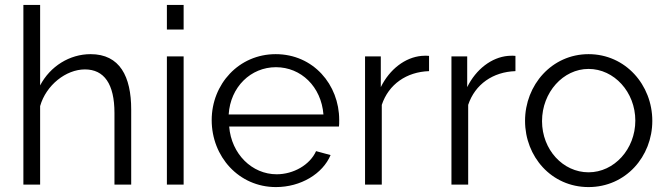

<svg xmlns="http://www.w3.org/2000/svg" viewBox="-20 -750 2709 780"><path d="M513 0V-305C513 -439 467 -530 348 -530C263 -530 184 -481 143 -403V-730H75V0H143V-319C167 -404 248 -468 325 -468C403 -468 445 -409 445 -291V0Z M658 -630H726V-730H658ZM658 0H726V-521H658Z M1101 10C1202 10 1291 -44 1323 -120L1264 -136C1239 -80 1172 -42 1104 -42C1004 -42 920 -124 911 -236H1357C1358 -241 1358 -252 1358 -263C1358 -406 1253 -530 1100 -530C950 -530 840 -408 840 -262C840 -114 950 10 1101 10ZM909 -285C916 -397 999 -477 1101 -477C1203 -477 1285 -398 1294 -285Z M1723 -461V-523C1716 -524 1706 -524 1693 -523C1626 -517 1563 -469 1527 -396V-521H1463V0H1531V-324C1559 -408 1632 -458 1723 -461Z M2074 -461V-523C2067 -524 2057 -524 2044 -523C1977 -517 1914 -469 1878 -396V-521H1814V0H1882V-324C1910 -408 1983 -458 2074 -461Z M2113 -259C2113 -114 2220 10 2371 10C2522 10 2630 -114 2630 -259C2630 -405 2521 -530 2371 -530C2222 -530 2113 -405 2113 -259ZM2371 -50C2267 -50 2182 -142 2182 -258C2182 -375 2268 -470 2371 -470C2475 -470 2561 -376 2561 -260C2561 -144 2475 -50 2371 -50Z"/></svg>

Font: FIGSv2-sans-serif
Style: Regular
Weight: 400
Designer: Matt McInerney, Pablo Impallari, Rodrigo Fuenzalida,Mirko Velimirovic
Foundry: Matt McInerney, Pablo Impallari, Rodrigo Fuenzalida
Version: Version 4.021;hotconv 1.0.109;makeotfexe 2.5.65596